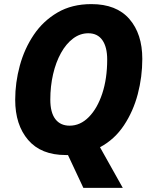

<svg xmlns="http://www.w3.org/2000/svg" viewBox="-20 -745 738 935"><path d="M386 170 311 10H300Q180 10 117 -63.5Q54 -137 54 -259Q54 -343 76.5 -425.5Q99 -508 144.5 -575.5Q190 -643 260 -684Q330 -725 425 -725Q547 -725 610 -652.5Q673 -580 673 -458Q673 -371 651 -287Q629 -203 583.5 -134.5Q538 -66 467 -28L578 170ZM319 -133Q371 -133 412.5 -175Q454 -217 478 -289.5Q502 -362 502 -455Q502 -516 478.5 -549.5Q455 -583 410 -583Q370 -583 336 -557.5Q302 -532 277 -487Q252 -442 238.5 -383.5Q225 -325 225 -260Q225 -197 249.5 -165Q274 -133 319 -133Z"/></svg>

Font: Noto Sans Disp ExtBd
Style: Italic
Weight: 800
Italic angle: -12°
Designer: Monotype Design Team
Foundry: Monotype Imaging Inc.
Version: Version 2.000;GOOG;noto-source:20170915:90ef993387c0